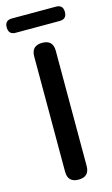

<svg xmlns="http://www.w3.org/2000/svg" viewBox="-138 -949 584 998"><g transform="rotate(-15 154.5 -449.5)"><path d="M155 0Q97 0 97 -58V-678Q97 -736 155 -736Q213 -736 213 -678V-368V-58Q213 0 155 0ZM36 -822Q-2 -822 -2 -861Q-2 -899 36 -899H273Q311 -899 311 -861Q311 -822 273 -822H154Z"/></g></svg>

Font: GenSenRounded TW M
Style: Regular
Weight: 500
Version: Version 1.501;PS 1;hotconv 16.6.51;makeotf.lib2.5.65220